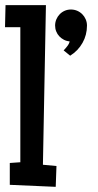

<svg xmlns="http://www.w3.org/2000/svg" viewBox="-21 -723 383 747"><path d="M198.7 -77.1 195.8 3.9 17.1 -3.9V-88.9L58.1 -91.8V-617.2H-1.5L0.5 -703.1H157.7L146 -82ZM317.4 -623.5Q317.4 -586.9 300 -556.2Q282.7 -525.4 252 -506.3L226.6 -526.9Q232.4 -532.7 240.5 -543Q248.5 -553.2 250 -562Q237.8 -563 227.5 -568.4Q217.3 -573.7 209.7 -581.8Q202.1 -589.8 197.8 -600.6Q193.4 -611.3 193.4 -623.5Q193.4 -636.2 198.2 -647.7Q203.1 -659.2 211.4 -667.7Q219.7 -676.3 231 -681.2Q242.2 -686 254.9 -686Q267.6 -686 279.1 -681.2Q290.5 -676.3 299.1 -667.7Q307.6 -659.2 312.5 -647.7Q317.4 -636.2 317.4 -623.5Z"/></svg>

Font: Maiden Orange
Style: Regular
Weight: 400
Designer: Astigmatic (AOETI)
Foundry: Astigmatic (AOETI)
Version: Version 1.001